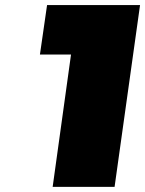

<svg xmlns="http://www.w3.org/2000/svg" viewBox="-20 -721 568 751"><path d="M136.2 -507.8 164.1 -701.2H527.8L428.2 9.8H186L257.8 -507.8Z"/></svg>

Font: Trueno UltraBlack
Style: Italic
Weight: 950
Designer: Julieta Ulanovsky
Foundry: Julieta Ulanovsky
Version: Version 3.001b | FøM Fix